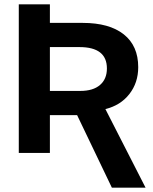

<svg xmlns="http://www.w3.org/2000/svg" viewBox="-20 -708 707 889"><path d="M654 161H498L337 -175H211V0H67V-688H211V-602H363Q486 -602 553 -549Q620 -496 620 -397Q620 -325 579 -272.5Q538 -220 468 -203ZM475 -391Q475 -490 348 -490H211V-287H352Q411 -287 443 -314.5Q475 -342 475 -391Z"/></svg>

Font: Libra Sans
Style: Bold
Weight: 700
Foundry: Context Ltd
Version: Version 1.000